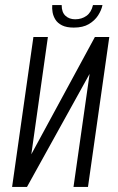

<svg xmlns="http://www.w3.org/2000/svg" viewBox="-20 -737 466 757"><path d="M27.7 0 111.7 -591H168.8L103.5 -128.7L354.1 -591H410.9L326.9 0H269.8L333.3 -445.8L86.4 0ZM271 -628.2Q242.3 -628.2 224.7 -637Q207 -645.9 198.5 -659.7Q189.9 -673.5 187.3 -688.8Q184.7 -704.1 186 -716.9H223.2Q223 -689 237.9 -675Q252.7 -661 276.5 -661Q302.1 -661 320.9 -674.5Q339.8 -688 346.6 -716.9H384Q380 -696.9 366.8 -676.3Q353.5 -655.7 330.2 -641.9Q307 -628.2 271 -628.2Z"/></svg>

Font: Alumni Sans SC Thin
Style: Italic
Weight: 100
Italic angle: -8°
Designer: Robert E. Leuschke
Foundry: Robert E. Leuschke
Version: Version 1.016